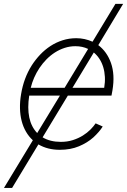

<svg xmlns="http://www.w3.org/2000/svg" viewBox="-47 -747 643 972"><path d="M-27 204.5 119.3 -36.9Q99.1 -55.4 84.7 -80.1Q70.3 -104.8 62.7 -134.4Q55 -164.1 54.2 -198.3Q53.3 -232.6 59.7 -270.2Q73.2 -351.9 113.6 -415.8Q132.5 -445.3 156.4 -470.5Q180.4 -495.7 208.8 -514.2Q237.2 -532.7 270.1 -543.1Q302.9 -553.6 339.1 -553.6Q381.7 -553.6 421.5 -535.9L537.3 -727.3H576.3L450.6 -518.5Q494.7 -485.1 514.9 -427.9Q535.5 -369.3 522.4 -290.1L517.4 -263.1H296.5L168.7 -51.8Q206.7 -28.8 261 -28.8Q294 -28.8 322.1 -37.8Q350.1 -46.9 372.3 -60.7Q394.5 -74.6 410.9 -91.1Q427.2 -107.6 437.1 -122.5L473 -106.5Q464.8 -93.4 453.1 -79.7Q441.4 -66.1 426.1 -51.8Q395.2 -24.1 352.6 -6.4Q310 11.4 255.7 11.4Q193.9 11.4 147.4 -16L14.2 204.5ZM108.7 -302.6H280.2L399.1 -499.3Q370 -513.1 334.9 -513.1Q306.5 -513.1 280.4 -504.6Q254.3 -496.1 231.2 -481.4Q208.1 -466.6 188.2 -446.4Q168.3 -426.1 152.7 -402.7Q137.1 -379.3 125.9 -353.7Q114.7 -328.1 108.7 -302.6ZM141.3 -73.5 256.4 -263.1H100.9Q91.3 -200.3 101.2 -152.5Q111.2 -104.8 141.3 -73.5ZM480.5 -302.6Q485.4 -331.3 484 -357.6Q482.6 -383.9 475.7 -406.8Q468.8 -429.7 456.7 -448.5Q444.6 -467.3 427.9 -481.2L320 -302.6Z"/></svg>

Font: Inter P Extra Light
Style: Italic
Weight: 200
Italic angle: 9.39999°
Designer: Rasmus Andersson
Foundry: rsms
Version: Version 3.018;git-588b23468